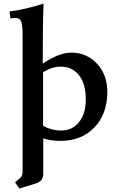

<svg xmlns="http://www.w3.org/2000/svg" viewBox="-20 -776 674 1071"><path d="M319.8 -47.9Q383.3 -47.9 420.9 -94.7Q458.5 -141.6 458.5 -220.7Q458.5 -310.5 419.9 -357.4Q381.3 -404.3 319.8 -404.3Q268.1 -404.3 220.2 -372.1V-74.2Q268.1 -47.9 319.8 -47.9ZM88.4 275.4 64 241.2 95.2 213.9Q106 205.1 106 180.7V-585Q106 -636.7 98.1 -656.2Q90.3 -675.8 65.9 -675.8Q53.2 -675.8 38.6 -672.9L32.7 -711.9Q122.6 -723.6 223.1 -755.9Q218.3 -654.3 218.3 -420.9Q308.1 -482.4 378.4 -482.4Q463.4 -482.4 521 -420.9Q578.6 -359.4 578.6 -262.7Q578.6 -140.6 506.8 -65.4Q435.1 9.8 316.9 9.8Q264.2 9.8 221.2 -3.9V194.3Q221.2 234.4 180.2 247.1Z"/></svg>

Font: Kelvinch
Style: Bold
Weight: 700
Designer: Paul James Miller
Foundry: High-Logic / Made with FontCreator
Version: Version 3.501;March 28, 2021;FontCreator 13.0.0.2683 64-bit